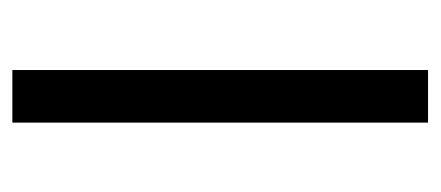

<svg xmlns="http://www.w3.org/2000/svg" viewBox="-216 -480 696 303"><g transform="rotate(90 131.5 -328.0)"><path d="M90 0V-656H173V0Z"/></g></svg>

Font: Pinyin1712
Style: Regular
Weight: 400
Version: Version 1